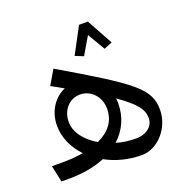

<svg xmlns="http://www.w3.org/2000/svg" viewBox="-131 -846 960 983"><g transform="rotate(-20 349.5 -354.5)"><path d="M25 -90 44 0H87C164 0 229 -13 282 -35C338 -4 406 14 478 14C566 14 644 -75 644 -173C644 -289 571 -340 203 -557L157 -479L223 -442C161 -416 120 -351 120 -276C120 -210 149 -148 196 -99C162 -93 124 -90 83 -90ZM285 -386C343 -386 391 -337 391 -271C391 -204 354 -156 288 -126C225 -163 183 -216 183 -273C183 -339 228 -386 285 -386ZM454 -276C454 -285 453 -294 452 -304C547 -238 575 -199 575 -153C575 -108 536 -76 478 -76C441 -76 406 -81 372 -91C426 -140 454 -205 454 -276ZM327 -581 372 -563 428 -658 484 -563 529 -581 451 -723H403Z"/></g></svg>

Font: FiraGO Unicode
Style: Regular
Weight: 400
Designer: bBox Type
Foundry: bBox Type GmbH
Version: Version 1.001;PS 001.001;hotconv 1.0.88;makeotf.lib2.5.64775